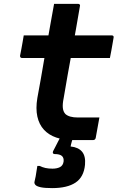

<svg xmlns="http://www.w3.org/2000/svg" viewBox="-20 -720 640 987"><path d="M102 -538H555Q560 -538 562.5 -535Q565 -532 564 -527Q561 -509 558 -492Q555 -475 552 -458Q549 -441 545 -422H92Q90 -422 88 -423Q86 -424 85 -425.5Q84 -427 83.5 -429Q83 -431 83 -433Q87 -452 90 -469Q93 -486 96 -502.5Q99 -519 102 -538ZM491 -116Q486 -90 481.5 -63.5Q477 -37 472 -11Q471 -6 467.5 -3Q464 0 459 0Q456 0 444 0Q432 0 415 0Q398 0 382.5 0Q367 0 356 0Q307 0 269 -13Q231 -26 206 -53Q181 -80 172 -121Q163 -162 172 -216Q181 -264 189.5 -312.5Q198 -361 206 -408.5Q214 -456 223 -504Q232 -552 240 -600Q244 -625 249 -650Q254 -675 258 -700Q289 -700 320.5 -700Q352 -700 382 -700Q386 -700 388 -698.5Q390 -697 391 -694.5Q392 -692 391 -689Q381 -630 370.5 -570.5Q360 -511 349 -451.5Q338 -392 327.5 -333Q317 -274 307 -214Q301 -185 303 -165.5Q305 -146 316 -134Q326 -125 342 -120.5Q358 -116 381 -116Q393 -116 410 -116Q427 -116 443.5 -116Q460 -116 473 -116ZM367 -50Q364 -41 361.5 -31.5Q359 -22 355.5 -12.5Q352 -3 349.5 6Q347 15 345 23L343 33Q383 37 402 60Q421 83 417 127Q411 190 368.5 218.5Q326 247 248 247Q209 247 189 242.5Q169 238 162.5 231Q156 224 157 216Q161 201 163.5 186Q166 171 168 157.5Q170 144 172 133H184Q198 140 213.5 143.5Q229 147 250 147Q273 147 288.5 139Q304 131 307 110Q309 91 298 81.5Q287 72 261 72Q255 72 252.5 68Q250 64 253 57Q259 46 265 34Q271 22 277 10.5Q283 -1 289 -12.5Q295 -24 301 -35Q304 -41 309.5 -44Q315 -47 328 -48.5Q341 -50 367 -50Z"/></svg>

Font: RecMonoLinear Nerd Font Mono
Style: Bold Italic
Weight: 700
Italic angle: -10°
Monospace: yes
Version: Version 1.085; ttfautohint (v1.8.4.7-5d5b);Nerd Fonts 3.2.1